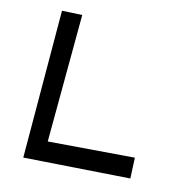

<svg xmlns="http://www.w3.org/2000/svg" viewBox="-110 -795 867 939"><g transform="rotate(15 323.0 -326.0)"><path d="M625 11.2 92.8 47.9 89.8 -694.8 190.9 -700.2 188 -59.1 620.1 -92.8Z"/></g></svg>

Font: McLaren
Style: Regular
Weight: 400
Designer: Astigmatic (AOETI)
Foundry: Astigmatic (AOETI)
Version: Version 1.000